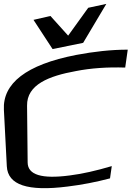

<svg xmlns="http://www.w3.org/2000/svg" viewBox="-92 -952 676 986"><path d="M298 -587C374 -602 459 -608 551 -605L564 -697C478 -697 390 -687 300 -670C41 -620 -79 -523 -72 -388L-57 -98C-52 -2 50 32 255 6C329 -3 401 -17 473 -36L482 -99C401 -75 330 -59 266 -51C122 -32 51 -54 50 -117L47 -409C45 -518 160 -562 298 -587ZM178 -700 335 -732 454 -932 361 -912 258 -769 167 -870 80 -850Z"/></svg>

Font: Gamestation Warped
Style: Regular
Weight: 400
Designer: Jonas Hecksher
Foundry: Jonas Hecksher, Playtypeª, e-types AS
Version: Version 1.003